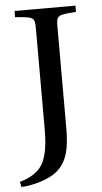

<svg xmlns="http://www.w3.org/2000/svg" viewBox="-54 -685 437 826"><g transform="rotate(-5 164.5 -271.5)"><path d="M0 84 5 107C42 105 86 95 123 78C208 39 219 -38 219 -134V-563C219 -616 222 -617 304 -623V-650H41V-623C124 -617 126 -616 126 -563V-129C126 -38 110 8 87 35C66 59 33 76 0 84Z"/></g></svg>

Font: erewhon
Style: Regular
Weight: 400
Version: Version 1.0.0